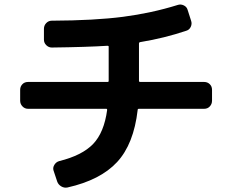

<svg xmlns="http://www.w3.org/2000/svg" viewBox="-20 -790 1040 860"><path d="M105.5 -302.7Q90.8 -302.7 80.6 -313.5Q70.3 -324.2 70.3 -338.9V-387.7Q70.3 -402.3 80.1 -412.6Q89.8 -422.9 105.5 -422.9H461.9Q466.8 -422.9 466.8 -427.7V-581.1Q466.8 -585 461.9 -585Q370.1 -579.1 211.9 -577.1Q198.2 -577.1 187.5 -587.4Q176.8 -597.7 176.8 -612.3V-661.1Q176.8 -675.8 187 -686.5Q197.3 -697.3 211.9 -697.3Q404.3 -698.2 531.7 -714.8Q659.2 -731.4 775.4 -767.6Q789.1 -772.5 802.7 -766.1Q816.4 -759.8 820.3 -746.1L835.9 -697.3Q840.8 -683.6 834.5 -669.9Q828.1 -656.2 814.5 -652.3Q715.8 -619.1 609.4 -601.6Q603.5 -601.6 602.5 -595.7V-427.7Q602.5 -422.9 608.4 -422.9H894.5Q909.2 -422.9 919.4 -413.1Q929.7 -403.3 929.7 -387.7V-338.9Q929.7 -324.2 919.9 -313.5Q910.2 -302.7 894.5 -302.7H602.5Q596.7 -302.7 596.7 -297.9Q579.1 -144.5 504.4 -64Q429.7 16.6 282.2 49.8Q267.6 52.7 254.4 44.9Q241.2 37.1 236.3 23.4L219.7 -26.4Q215.8 -39.1 223.6 -51.8Q231.4 -64.5 245.1 -68.4Q347.7 -93.8 397 -145Q446.3 -196.3 460 -297.9Q460 -302.7 456.1 -302.7Z"/></svg>

Font: Rounded-L Mgen+ 1m bold
Style: Bold
Weight: 700
Designer: [Source Han Sans]
Ryoko NISHIZUKA  (kana & ideographs); Paul D. Hunt (Latin, Greek & Cyrillic); Wenlong ZHANG  (bopomofo
Version: Version 1.059.20150602